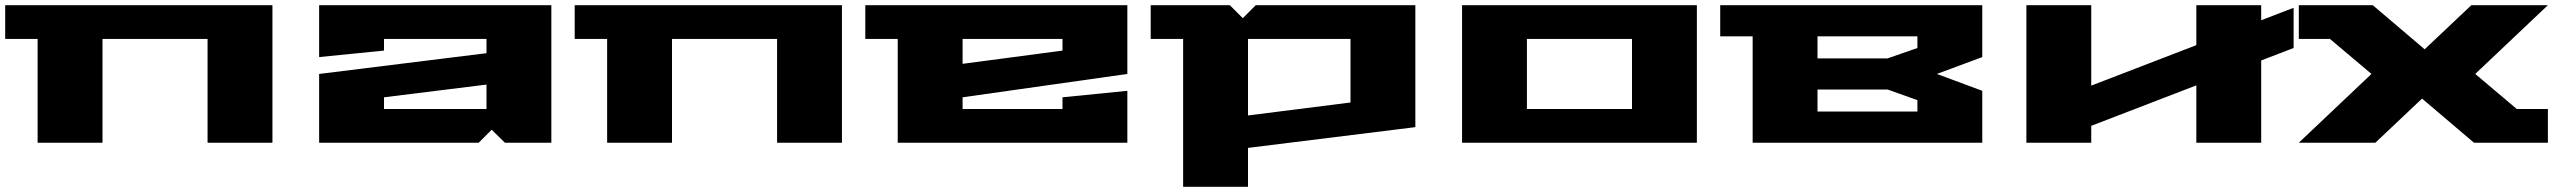

<svg xmlns="http://www.w3.org/2000/svg" viewBox="-20 -550 9860 740"><path d="M0 -400V-530H1030V0H780V-400H375V0H125V-400Z M1210 0V-265L1855 -345V-400H1460V-355L1210 -330V-530H2105V0H1926L1875 -50L1825 0ZM1460 -130H1855V-224L1460 -175Z M2195 -400V-530H3225V0H2975V-400H2570V0H2320V-400Z M3315 -400V-530H4325V-265L3690 -175V-130H4075V-175L4325 -200V0H3440V-400ZM3690 -304 4075 -355V-400H3690Z M4415 -400V-530H4720L4770 -480L4820 -530H5435V-60L4790 20V170H4540V-400ZM4790 -105 5185 -155V-400H4790Z M5615 0V-530H6520V0ZM5865 -130H6270V-400H5865Z M6610 -410V-530H7620V-330L7445 -265L7620 -200V0H6735V-410ZM6985 -120H7370V-164L7255 -205H6985ZM6985 -325H7255L7370 -365V-410H6985Z M7790 0V-530H8040V-220L8445 -376V-530H8695V-472L8820 -520V-365L8695 -317V0H8445V-221L8040 -65V0Z M8840 0 9120 -265 8960 -400H8840V-530H9125L9325 -360L9505 -530H9800L9520 -265L9680 -130H9800V0H9515L9315 -170L9135 0Z"/></svg>

Font: Stalin One
Style: Regular
Weight: 400
Designer: Jovanny Lemonad
Foundry: Alexey Maslov, Jovanny Lemonad
Version: Version 3.002; ttfautohint (v0.91) -l 8 -r 50 -G 200 -x 0 -w